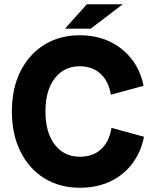

<svg xmlns="http://www.w3.org/2000/svg" viewBox="-20 -870 726 904"><path d="M356 14Q261 14 189 -30.5Q117 -75 76.5 -156Q36 -237 36 -345Q36 -454 76.5 -534.5Q117 -615 189 -659.5Q261 -704 355 -704Q433 -704 495 -675Q557 -646 599 -593Q641 -540 656 -466L502 -424Q492 -487 453.5 -522.5Q415 -558 355 -558Q282 -558 238 -501.5Q194 -445 194 -345Q194 -246 238 -189Q282 -132 356 -132Q418 -132 456.5 -168Q495 -204 505 -268L658 -226Q643 -152 601.5 -98Q560 -44 497.5 -15Q435 14 356 14ZM286 -735 389 -850H558L407 -735Z"/></svg>

Font: Radio Canada Big
Style: Regular
Weight: 400
Designer: Étienne Aubert Bonn
Foundry: Coppers and Brasses
Version: Version 1.001